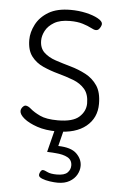

<svg xmlns="http://www.w3.org/2000/svg" viewBox="-51 -515 482 760"><g transform="rotate(5 190.0 -135.0)"><path d="M187 6Q141 6 107.5 -5.5Q74 -17 55 -32.5Q36 -48 36 -62Q36 -67 38.5 -72Q41 -77 45.5 -81Q50 -85 54 -85Q64 -85 77 -73.5Q90 -62 115 -50Q140 -38 186 -38Q246 -38 271 -61Q296 -84 296 -115Q296 -151 278.5 -171.5Q261 -192 232 -203Q203 -214 171.5 -222.5Q140 -231 111 -244Q82 -257 64 -281Q46 -305 46 -346Q46 -376 62 -407Q78 -438 111.5 -458Q145 -478 199 -478Q231 -478 260 -471.5Q289 -465 308 -454.5Q327 -444 327 -433Q327 -429 324 -422.5Q321 -416 316.5 -411.5Q312 -407 305 -407Q298 -407 285 -414Q272 -421 251 -427.5Q230 -434 200 -434Q161 -434 137.5 -420Q114 -406 103.5 -386Q93 -366 93 -347Q93 -317 111 -300Q129 -283 157.5 -273.5Q186 -264 218 -255Q250 -246 278.5 -231Q307 -216 325 -189.5Q343 -163 343 -117Q343 -61 302 -27.5Q261 6 187 6ZM207 208Q194 208 176 205.5Q158 203 144.5 197.5Q131 192 131 184Q131 180 133 175Q135 170 138 166.5Q141 163 145 163Q150 163 163 169.5Q176 176 201 176Q231 176 243 164Q255 152 255 136Q255 114 237 104Q219 94 188 92L155 90L180 -9H215L197 63Q248 64 270 85.5Q292 107 292 134Q292 152 282.5 169Q273 186 254 197Q235 208 207 208Z"/></g></svg>

Font: Dosis ExtraLight Light
Style: Regular
Weight: 300
Version: Version 3.001; ttfautohint (v1.8.2)